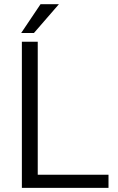

<svg xmlns="http://www.w3.org/2000/svg" viewBox="-20 -914 573 934"><path d="M507.8 -64V0H86.4V-710.9H163.6V-64ZM83 -753.4 177.2 -893.6H266.6L145 -753.4Z"/></svg>

Font: Vazirmatn UI Light
Style: Regular
Weight: 300
Designer: Saber Rastikerdar
Foundry: Saber Rastikerdar
Version: Version 33.003